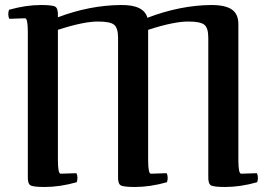

<svg xmlns="http://www.w3.org/2000/svg" viewBox="-20 -733 1062 766"><path d="M571 -614V-95Q571 -40 582 -40L645 -42Q649 -34 649 -23Q649 -15 646 -6Q579 13 518 13Q472 13 461 6Q450 -1 451 -30V-582Q451 -622 435 -634.5Q419 -647 373 -647Q316 -648 211 -614V-95Q211 -40 222 -40L285 -42Q289 -34 289 -23Q289 -15 286 -6Q219 13 158 13Q112 13 101 6Q90 -1 91 -30V-605Q91 -660 80 -660L17 -658Q13 -666 13 -677Q13 -685 16 -694Q83 -713 144 -713Q190 -713 201 -706Q212 -699 211 -670V-664Q337 -712 463 -713Q554 -714 568 -662Q699 -712 823 -713Q879 -713 905 -695Q931 -677 931 -637V-95Q931 -40 942 -40L1005 -42Q1009 -34 1009 -23Q1009 -15 1006 -6Q939 13 878 13Q832 13 821 6Q810 -1 811 -30V-582Q811 -622 795 -634.5Q779 -647 733 -647Q676 -648 571 -614Z"/></svg>

Font: Federant
Style: Medium
Weight: 500
Designer: Cyreal (www.cyreal.org)
Foundry: Cyreal (www.cyreal.org)
Version: Version 1.010